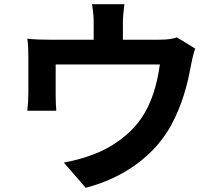

<svg xmlns="http://www.w3.org/2000/svg" viewBox="-20 -837 1040 914"><path d="M822 -659C805 -653 781 -648 739 -648H565V-725C565 -753 567 -774 572 -817H418C425 -774 426 -753 426 -725V-648H212C174 -648 145 -649 110 -653C114 -629 115 -589 115 -567V-394C115 -367 113 -335 110 -310H248C246 -330 245 -361 245 -384V-530H741C729 -441 703 -346 652 -273C596 -192 508 -133 425 -102C384 -86 329 -71 284 -63L388 57C566 11 716 -95 796 -243C845 -334 872 -430 889 -526C893 -546 901 -584 909 -606Z"/></svg>

Font: Source Han Sans Old Style Bold
Style: Regular
Weight: 700
Designer: Ryoko NISHIZUKA (kana & ideographs); Paul D. Hunt (Latin, Greek & Cyrillic); Wenlong ZHANG (bopomofo); Sandoll Communica
Foundry: Adobe Systems Incorporated
Version: Version 1.004;PS 1.004;hotconv 1.0.81;makeotf.lib2.5.63406